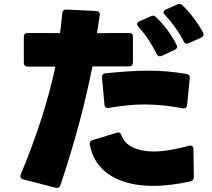

<svg xmlns="http://www.w3.org/2000/svg" viewBox="-20 -867 1040 943"><path d="M907 -655 968 -682C979 -687 983 -696 977 -707C952 -756 908 -811 876 -841C868 -848 860 -849 850 -845L794 -820C787 -817 783 -812 783 -807C783 -803 786 -799 790 -794C819 -764 858 -712 882 -664C887 -653 896 -650 907 -655ZM94 14 253 55C265 58 273 54 277 42C351 -179 399 -365 434 -541C488 -541 546 -541 613 -541C626 -541 633 -548 633 -560V-687C633 -699 626 -705 613 -705C556 -705 505 -705 456 -704C461 -734 466 -763 470 -792C472 -805 465 -812 453 -813L307 -820C294 -821 287 -815 286 -803C283 -770 279 -738 275 -704C226 -705 175 -705 116 -705C103 -705 97 -698 97 -686V-559C97 -547 103 -540 116 -540C165 -540 210 -540 252 -540C219 -384 166 -213 82 -10C77 2 82 11 94 14ZM775 -593 838 -622C849 -627 853 -636 847 -647C823 -696 784 -748 746 -783C742 -788 737 -790 732 -790C728 -790 725 -789 721 -787L664 -762C657 -759 653 -754 653 -749C653 -745 655 -741 659 -736C691 -702 725 -652 749 -602C755 -591 763 -588 775 -593ZM877 -335C890 -333 898 -339 899 -351L912 -483C913 -495 907 -502 895 -504C831 -515 769 -520 707 -520C639 -520 570 -514 498 -507C486 -506 480 -499 481 -486L493 -353C494 -341 502 -335 515 -337C578 -348 634 -354 690 -354C750 -354 810 -348 877 -335ZM915 24C926 22 932 14 932 3L930 -135C930 -149 921 -155 908 -151C844 -134 786 -123 735 -123C697 -123 663 -129 633 -143C604 -157 587 -175 577 -202C572 -214 565 -219 553 -215L435 -179C424 -176 419 -168 421 -157C433 -91 468 -38 526 -3C585 32 657 46 732 46C793 46 855 37 915 24Z"/></svg>

Font: LINE Seed JP App_OTF ExtraBold
Style: Regular
Weight: 800
Designer: LINE & Fontrix & Fontworks
Version: Version 1.013